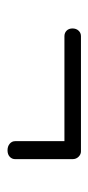

<svg xmlns="http://www.w3.org/2000/svg" viewBox="121 -424 240 523"><g transform="rotate(90 241.5 -163.0)"><path d="M58 -240Q58 -250 64 -256.5Q70 -263 79 -263H393Q401 -263 407.5 -256.5Q414 -250 414 -240V-84Q414 -75 407.5 -69Q401 -63 390 -63Q379 -63 372 -69Q365 -75 365 -84V-218H79Q70 -218 64 -224Q58 -230 58 -240Z"/></g></svg>

Font: AkaAcidDosis
Style: Light
Weight: 300
Designer: Edgar Tolentino, Pablo Impallari, Igino Marini, Aka-Acid
Foundry: Edgar Tolentino, Pablo Impallari, Igino Marini, Aka-Acid
Version: Version 1.007